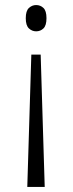

<svg xmlns="http://www.w3.org/2000/svg" viewBox="-20 -562 288 760"><path d="M141 -346 157 178H88L104 -346ZM123 -542Q140 -542 152 -530.5Q164 -519 164 -490Q164 -461 152 -449.5Q140 -438 123 -438Q107 -438 94.5 -449.5Q82 -461 82 -490Q82 -519 94.5 -530.5Q107 -542 123 -542Z"/></svg>

Font: Noto Serif Ethiopic ExtraCondensed Light
Style: Regular
Weight: 300
Width: 2
Designer: Monotype Design Team
Foundry: Monotype Imaging Inc.
Version: Version 2.102; ttfautohint (v1.8.4.7-5d5b)